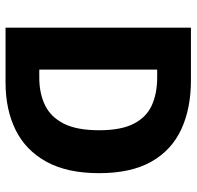

<svg xmlns="http://www.w3.org/2000/svg" viewBox="-28 -664 692 675"><g transform="rotate(90 317.5 -326.0)"><path d="M76.8 0V-651.8H261.4Q360.8 -651.8 434.3 -617.7Q507.8 -583.7 548.1 -512.2Q588.3 -440.8 588.3 -328.9Q588.3 -217 548.3 -144Q508.3 -71.1 436.6 -35.5Q364.9 0 269.6 0ZM224.2 -118.6H252.2Q307.6 -118.6 349.3 -138.8Q391.1 -159 414.2 -204.8Q437.4 -250.7 437.4 -328.9Q437.4 -406.6 414.2 -451.2Q391.1 -495.8 349.3 -514.4Q307.6 -533.1 252.2 -533.1H224.2Z"/></g></svg>

Font: SourceSans3VF
Style: Regular
Weight: 200
Designer: Paul D. Hunt
Foundry: Adobe
Version: Version 3.052;hotconv 1.1.0;makeotfexe 2.6.0